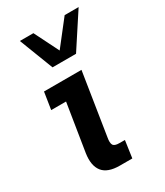

<svg xmlns="http://www.w3.org/2000/svg" viewBox="-160 -684 643 750"><g transform="rotate(-30 161.5 -308.5)"><path d="M153 0Q98 0 76 -28Q54 -56 62 -109L96 -322H29L41 -399H210L166 -119Q162 -97 167.5 -87Q173 -77 195 -77H220L209 0ZM117 -464 58 -617H119L174 -507L260 -617H323L223 -464Z"/></g></svg>

Font: Rokkitt SemiBold
Style: Italic
Weight: 600
Italic angle: -9°
Designer: Vernon Adams
Foundry: Vernon Adams
Version: Version 3.103